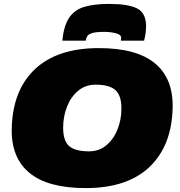

<svg xmlns="http://www.w3.org/2000/svg" viewBox="-20 -954 921 982"><path d="M419 8Q225 8 131 -69.5Q37 -147 40 -295Q44 -492 158.5 -600Q273 -708 485 -708Q678 -708 772 -630.5Q866 -553 863 -405Q859 -209 745 -100.5Q631 8 419 8ZM435 -180Q487 -180 524 -211Q561 -242 581 -292Q601 -342 601 -399Q601 -467 569.5 -494Q538 -521 469 -521Q417 -521 379.5 -489.5Q342 -458 322.5 -408Q303 -358 303 -301Q303 -233 334 -206.5Q365 -180 435 -180ZM538 -934Q635 -934 681 -911Q727 -888 727 -820Q727 -786 717 -746H598Q600 -757 600 -760Q600 -773 585 -779.5Q570 -786 550 -788.5Q530 -791 515 -791Q471 -791 451.5 -785Q432 -779 426 -768.5Q420 -758 418 -746H299Q306 -822 333.5 -863Q361 -904 411.5 -919Q462 -934 538 -934Z"/></svg>

Font: Georama Extended Black
Style: Italic
Weight: 900
Width: 7
Italic angle: -9°
Designer: Jean-Baptiste Levee
Foundry: Production Type
Version: Version 1.000